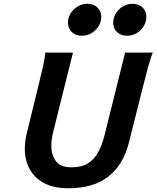

<svg xmlns="http://www.w3.org/2000/svg" viewBox="-20 -984 829 1016"><path d="M642.1 -705.6H788.6Q776.4 -676.8 762 -623.5Q747.6 -570.3 729 -495.6L662.1 -229.5Q632.3 -111.8 553.5 -49.8Q474.6 12.2 340.8 12.2Q264.6 12.2 213.6 -14.9Q162.6 -42 137 -89.4Q111.3 -136.7 111.3 -197.3Q111.3 -235.8 121.6 -278.3L174.8 -495.6Q192.4 -566.9 205.1 -621.8Q217.8 -676.8 219.7 -705.6H366.2L261.2 -284.7Q256.8 -266.6 254.2 -248Q251.5 -229.5 251.5 -212.4Q251.5 -165 275.4 -131.8Q299.3 -98.6 358.9 -98.6Q412.1 -98.6 445.8 -119.9Q479.5 -141.1 500.2 -179.9Q521 -218.8 533.7 -270.5ZM579.1 -863.3Q579.1 -903.3 609.4 -933.6Q639.6 -963.9 682.6 -963.9Q714.4 -963.9 734.4 -944.3Q754.4 -924.8 754.4 -895.5Q754.4 -855.5 724.4 -825.2Q694.3 -794.9 650.9 -794.9Q619.6 -794.9 599.4 -814.2Q579.1 -833.5 579.1 -863.3ZM339.8 -863.3Q339.8 -903.8 370.4 -933.8Q400.9 -963.9 443.8 -963.9Q475.6 -963.9 495.6 -944.3Q515.6 -924.8 515.6 -895.5Q515.6 -855 485.4 -825Q455.1 -794.9 411.6 -794.9Q380.4 -794.9 360.1 -814.2Q339.8 -833.5 339.8 -863.3Z"/></svg>

Font: Andika
Style: Bold Italic
Weight: 700
Italic angle: -14°
Designer: Victor Gaultney, Annie Olsen, Julie Remington, Don Collingsworth, Eric Hays, Becca Hirsbrunner
Foundry: SIL International
Version: Version 6.101